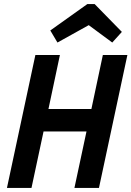

<svg xmlns="http://www.w3.org/2000/svg" viewBox="-20 -919 643 939"><path d="M14 0 153 -650H273L217 -386H427L483 -650H603L464 0H344L403 -276H193L134 0ZM261 -711 226 -770 407 -899H443L576 -763L529 -711L414 -796Z"/></svg>

Font: Sometype Mono
Style: Bold Italic
Weight: 700
Italic angle: -12°
Monospace: yes
Designer: Ryoichi Tsunekawa
Foundry: Dharma Type
Version: Version 1.000; ttfautohint (v1.8.3)